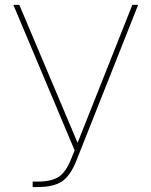

<svg xmlns="http://www.w3.org/2000/svg" viewBox="-20 -747 613 777"><path d="M132.8 9.9H112.2V-12.1H130.7Q188.9 -12.1 218 -31.6Q247.2 -51.1 268.5 -105.1L282 -138.5L34.1 -727.3H58.2L294 -169L515.6 -727.3H539.1L289.1 -96.6Q265.3 -36.6 231.2 -13.1Q197.4 9.9 132.8 9.9Z"/></svg>

Font: Linik Sans Thin
Style: Regular
Weight: 100
Designer: Fonts by Rasmus Andersson / Changes by Cristiano Sobral with parts from Marc Monis
Foundry: rsms
Version: Version 3.020; ttfautohint (v1.6)